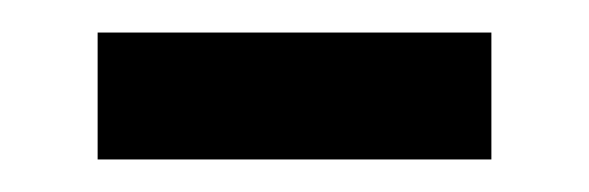

<svg xmlns="http://www.w3.org/2000/svg" viewBox="-20 -327 362 118"><path d="M40 -229V-307H282V-229Z"/></svg>

Font: uguzrati25
Style: Book
Weight: 400
Designer: Jelle Bosma - Monotype Design Team, Universal Thirst
Foundry: Monotype Imaging Inc.
Version: Version 2.106